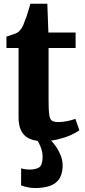

<svg xmlns="http://www.w3.org/2000/svg" viewBox="-20 -724 444 998"><path d="M202.5 9.5Q138.5 9.5 107.5 -20.5Q76.5 -50.5 76.5 -114V-474.5H13.5V-533.5Q25.5 -538.5 37.8 -542Q50 -545.5 60.2 -549.5Q70.5 -553.5 77.5 -559.5Q84 -566 89 -572.8Q94 -579.5 98.2 -588Q102.5 -596.5 106.5 -608.5Q112 -621 117.5 -637.2Q123 -653.5 128.2 -671Q133.5 -688.5 138 -704.5H226L231.5 -555H373V-474.5H232.5V-202Q232.5 -150 236.2 -126Q240 -102 251.2 -95.8Q262.5 -89.5 284.5 -89.5Q308 -89.5 332.2 -95Q356.5 -100.5 372 -106L392.5 -47Q375 -33.5 345 -20.5Q315 -7.5 278.2 1Q241.5 9.5 202.5 9.5ZM161 253.5Q143.5 253.5 123 249.2Q102.5 245 89.5 239.5L90 151Q100.5 154.5 113.2 156Q126 157.5 132 157.5Q165.5 157.5 183.5 146Q201.5 134.5 201.5 89Q201.5 70.5 195.5 52Q189.5 33.5 181.8 19Q174 4.5 168.5 -2.5L216.5 -6.5L236.5 -2.5Q247.5 7 264.2 28.8Q281 50.5 294 80.2Q307 110 305.5 143.5Q303.5 185 285.8 209Q268 233 236.5 243.2Q205 253.5 161 253.5Z"/></svg>

Font: Merriweather 20pt ExtraBold
Style: Regular
Weight: 800
Version: Version 2.100